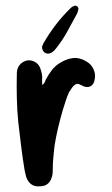

<svg xmlns="http://www.w3.org/2000/svg" viewBox="-20 -624 391 673"><path d="M128 -326Q135 -331 137 -336.5Q139 -342 141 -346Q150 -363 162 -378.5Q174 -394 191 -404Q214 -418 236.5 -420.5Q259 -423 282 -409Q299 -400 307.5 -382Q316 -364 312 -346Q309 -327 296 -321Q283 -315 266 -325Q257 -330 251 -330Q245 -330 237 -322Q233 -318 229.5 -312Q226 -306 222 -301Q215 -285 210 -269.5Q205 -254 200 -238Q191 -207 183.5 -175.5Q176 -144 171 -112Q169 -92 167 -72Q165 -52 165 -32Q165 -25 164.5 -17Q164 -9 161 -1Q151 29 120 29Q89 32 75 4Q71 -4 69.5 -13Q68 -22 66 -29Q59 -71 54 -112.5Q49 -154 44 -196Q40 -237 39 -279.5Q38 -322 39 -365Q39 -393 60 -406Q78 -417 97 -409.5Q116 -402 122 -382Q128 -366 128 -350Q127 -345 127.5 -339Q128 -333 128 -326ZM149 -436Q138 -436 132 -444.5Q126 -453 128 -463Q129 -465 130 -466.5Q131 -468 131 -470Q151 -505 175 -536.5Q199 -568 228 -596Q233 -601 237 -602Q244 -606 249.5 -602.5Q255 -599 255 -592Q254 -588 253 -585Q252 -582 251 -578Q234 -547 217 -515.5Q200 -484 177 -455Q172 -448 165 -442.5Q158 -437 149 -436Z"/></svg>

Font: Delicious Handrawn
Style: Regular
Weight: 400
Designer: Agung Rohmat
Foundry: Agung Rohmat
Version: Version 1.002; ttfautohint (v1.8.4.7-5d5b);gftools[0.9.27]